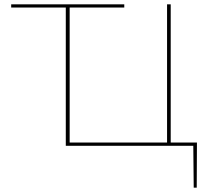

<svg xmlns="http://www.w3.org/2000/svg" viewBox="-20 -678 974 893"><path d="M895 195H881L879 0H286V-643H32V-658H558V-643H304V-15H757V-658H774V-15H896Z"/></svg>

Font: Ysabeau Thin
Style: Regular
Weight: 200
Designer: Christian Thalmann (Catharsis Fonts)
Version: Version 0.003